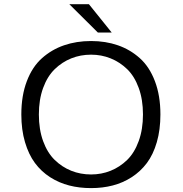

<svg xmlns="http://www.w3.org/2000/svg" viewBox="-20 -906 890 936"><path d="M524.5 -747.5H457L318 -885.5H413.5ZM424 11Q367 11 317.2 -1.8Q267.5 -14.5 224.2 -42.2Q181 -70 150.2 -111.5Q119.5 -153 101.8 -213.2Q84 -273.5 84 -348Q84 -440 110.8 -510.2Q137.5 -580.5 184.8 -622.5Q232 -664.5 292.2 -685.2Q352.5 -706 424 -706Q495 -706 554.8 -685.2Q614.5 -664.5 661.5 -622.5Q708.5 -580.5 735.2 -510.2Q762 -440 762 -348Q762 -273.5 744.5 -213Q727 -152.5 696 -111.2Q665 -70 622 -42.2Q579 -14.5 529.5 -1.8Q480 11 424 11ZM424 -55.5Q474.5 -55.5 519.2 -73.5Q564 -91.5 599.8 -126.2Q635.5 -161 656.2 -218.2Q677 -275.5 677 -348Q677 -420.5 656.2 -477.5Q635.5 -534.5 599.8 -569Q564 -603.5 519.2 -621.5Q474.5 -639.5 424 -639.5Q372.5 -639.5 327.5 -621.5Q282.5 -603.5 246.8 -568.8Q211 -534 190.2 -477.2Q169.5 -420.5 169.5 -348Q169.5 -275 190.2 -218Q211 -161 246.8 -126.2Q282.5 -91.5 327.5 -73.5Q372.5 -55.5 424 -55.5Z"/></svg>

Font: League Mono Wide Light
Style: Regular
Weight: 300
Width: 8
Designer: Tyler Finck
Foundry: The League of Moveable Type / Tyler Finck
Version: Version 2.210